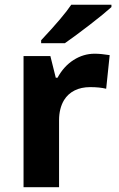

<svg xmlns="http://www.w3.org/2000/svg" viewBox="-20 -780 494 800"><path d="M78.1 -546.4H189.9L212.4 -456.1H219.7Q245.6 -503.9 286.6 -530Q327.6 -556.2 374.5 -556.2Q400.4 -556.2 437 -550.3L422.4 -410.2Q395 -417 356 -417Q318.4 -417 290.8 -403.1Q263.2 -389.2 247.1 -363.3Q226.1 -328.6 226.1 -278.3V0H78.1ZM276.9 -760.3H444.3V-750.5Q413.6 -722.7 353.8 -676.5Q293.9 -630.4 250.5 -600.1H151.4V-612.3Q243.7 -710.4 276.9 -760.3Z"/></svg>

Font: Viking Open Sans
Style: Bold
Weight: 700
Foundry: Ascender Corporation
Version: Version 2.001